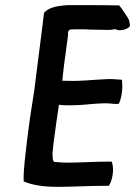

<svg xmlns="http://www.w3.org/2000/svg" viewBox="-20 -728 525 746"><path d="M151 -678C149 -661 147 -645 145 -628C134 -545 124 -459 113 -376C108 -340 101 -302 96 -266L85 -182C82 -160 79 -124 76 -102C73 -73 71 -47 72 -23C108 -8 151 -2 206 -2C261 -2 325 -6 379 -6H403C419 -31 424 -75 414 -100H395C347 -100 289 -96 239 -96C223 -96 204 -98 190 -99C183 -107 185 -120 184 -133C185 -140 187 -163 188 -172L199 -253C202 -275 206 -299 209 -321L217 -320L229 -319C266 -318 301 -320 337 -324C355 -325 387 -328 406 -326C418 -325 430 -323 442 -325C455 -354 457 -390 454 -418C432 -420 412 -422 385 -420C337 -418 292 -412 243 -414H231C228 -415 225 -414 222 -414C223 -420 224 -427 224 -434L229 -477C233 -505 240 -561 244 -588C245 -592 244 -597 244 -601C245 -607 247 -610 252 -613L268 -614H296C308 -614 320 -614 330 -613C351 -613 369 -612 389 -612C402 -611 416 -612 429 -615V-614C450 -604 480 -617 485 -627C484 -640 482 -652 476 -660C465 -676 455 -693 443 -707C399 -708 355 -708 309 -708H245C206 -706 169 -700 151 -678Z"/></svg>

Font: Hussar Pisanka
Style: Kur
Weight: 400
Designer: Robert Jablonski
Foundry: Cannot Into Space Fonts
Version: Version 1.070